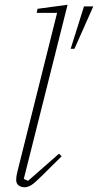

<svg xmlns="http://www.w3.org/2000/svg" viewBox="-20 -775 412 807"><path d="M83 12Q69 12 58.5 4.5Q48 -3 48 -20Q48 -33 53 -53L220 -721H134L138 -738L264 -755L80 -23L98 -15L228 -129L239 -118L155 -35Q126 -6 111.5 3Q97 12 83 12ZM333 -748H372L293 -570H277Z"/></svg>

Font: IBM Plex Serif ExtLt
Style: Italic
Weight: 200
Italic angle: -14°
Designer: Mike Abbink, Paul van der Laan, Pieter van Rosmalen
Foundry: Bold Monday
Version: Version 3.001